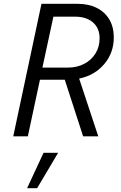

<svg xmlns="http://www.w3.org/2000/svg" viewBox="-20 -720 640 1014"><path d="M50 0 199 -700H387Q447 -700 490.5 -678.5Q534 -657 557.5 -617Q581 -577 581 -523Q581 -441 530.5 -381.5Q480 -322 398 -305L499 0H419L322 -299H191L127 0ZM204 -363H338Q387 -363 425 -383Q463 -403 484.5 -438Q506 -473 506 -518Q506 -571 471 -601.5Q436 -632 376 -632H262ZM123 274 210 87H287L176 274Z"/></svg>

Font: Red Hat Mono
Style: Italic
Weight: 300
Italic angle: -12°
Monospace: yes
Designer: Pentagram, MCKL
Foundry: Pentagram, MCKL
Version: Version 1.023